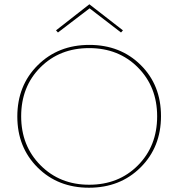

<svg xmlns="http://www.w3.org/2000/svg" viewBox="-20 -873 834 898"><path d="M399 -834 251 -721 242 -731 398 -853 555 -731 546 -721ZM398 -663Q543 -663 638 -569Q733 -475 733 -330Q733 -185 637.5 -90Q542 5 396 5Q251 5 156 -89.5Q61 -184 61 -328Q61 -473 156.5 -568Q252 -663 398 -663ZM397 -9Q535 -9 625 -99.5Q715 -190 715 -329Q715 -467 625 -557.5Q535 -648 397 -648Q259 -648 169 -558Q79 -468 79 -329Q79 -191 169.5 -100Q260 -9 397 -9Z"/></svg>

Font: EauTestSC Thin
Style: Regular
Weight: 250
Designer: Christian Thalmann (Catharsis Fonts)
Version: Version 0.001;PS 000.001;hotconv 1.0.88;makeotf.lib2.5.64775